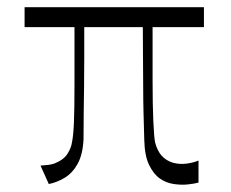

<svg xmlns="http://www.w3.org/2000/svg" viewBox="-20 -503 640 531"><path d="M115 6 92 -45Q104 -46 113.5 -47Q123 -48 131 -51Q156 -61 166.5 -77.5Q177 -94 179 -109Q183 -128 184.5 -165Q186 -202 186 -266Q186 -330 186 -428H48V-483H544V-428H402Q402 -347 402 -280.5Q402 -214 404 -168.5Q406 -123 409 -109Q415 -86 427 -72.5Q439 -59 458 -53Q477 -48 496 -50.5Q515 -53 529 -59V2Q518 5 500 7Q482 9 461 6Q440 3 422.5 -9Q405 -21 392.5 -46.5Q380 -72 379 -116Q378 -152 377 -188.5Q376 -225 376 -263Q376 -301 375.5 -342Q375 -383 375 -428H213Q213 -382 213 -341.5Q213 -301 212.5 -263Q212 -225 211.5 -189Q211 -153 211 -118Q209 -76 195 -50.5Q181 -25 160 -12Q139 1 115 6Z"/></svg>

Font: Ojuju
Style: Regular
Weight: 400
Designer: Chisaokwu Joboson, Mirko Velimirovic
Foundry: Udi Foundry
Version: Version 1.000